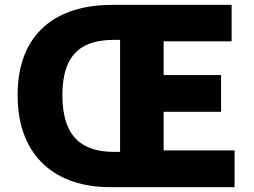

<svg xmlns="http://www.w3.org/2000/svg" viewBox="-20 -765 1040 785"><path d="M427 0H939V-150H649V-308H884V-458H649V-596H927V-745H437C217 -745 52 -635 52 -376C52 -117 217 0 427 0ZM447 -144C324 -144 235 -197 235 -376C235 -554 324 -602 447 -602H471V-144Z"/></svg>

Font: Noto Sans HK Black
Style: Regular
Weight: 900
Designer: Ryoko NISHIZUKA 西塚涼子 (kana, bopomofo & ideographs); Paul D. Hunt (Latin, Greek & Cyrillic); Sandoll Communications 산돌커뮤니
Foundry: Adobe
Version: Version 2.004;hotconv 1.0.118;makeotfexe 2.5.65603